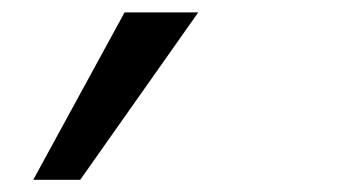

<svg xmlns="http://www.w3.org/2000/svg" viewBox="-20 -111 586 313"><path d="M303.2 -90.8 110.8 182.1H34.2L183.1 -90.8Z"/></svg>

Font: Anonymous Pro
Style: Bold Italic
Weight: 700
Italic angle: -12°
Monospace: yes
Designer: Mark Simonson
Version: Version 1.003